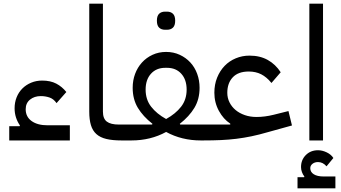

<svg xmlns="http://www.w3.org/2000/svg" viewBox="-20 -760 1843 1039"><path d="M30 -77H86L88 -81Q74 -101 66.5 -124.5Q59 -148 59 -174Q59 -206 70 -233.5Q81 -261 101 -281Q121 -301 148.5 -312.5Q176 -324 208 -324Q253 -324 284.5 -307.5Q316 -291 339 -262L286 -202Q270 -225 247.5 -232.5Q225 -240 201 -240Q166 -240 142.5 -221Q119 -202 119 -169Q119 -128 151 -105Q183 -82 237 -82H358V0H30Z M637 0Q589 0 555.5 -8Q522 -16 501.5 -34.5Q481 -53 472 -83Q463 -113 463 -156V-740H537V-156Q537 -118 558 -102Q579 -86 623 -86H658V-20L638 0Z M638 -66 658 -86H803L805 -90Q754 -130 726 -176.5Q698 -223 698 -285Q698 -325 711 -360Q724 -395 748 -421.5Q772 -448 805.5 -463.5Q839 -479 879 -479Q919 -479 952.5 -463.5Q986 -448 1010 -422Q1034 -396 1047 -360.5Q1060 -325 1060 -285Q1060 -223 1032 -176.5Q1004 -130 953 -90L955 -86H1100V-20L1080 0H1066Q1015 0 968 -11.5Q921 -23 879 -46Q837 -23 790 -11.5Q743 0 692 0H638ZM879 -116Q930 -144 960 -182.5Q990 -221 990 -275Q990 -329 961 -361Q932 -393 884 -393H874Q826 -393 797 -361Q768 -329 768 -275Q768 -221 798 -182.5Q828 -144 879 -116ZM873 -599Q853 -599 841 -610.5Q829 -622 829 -648Q829 -674 841 -685.5Q853 -697 873 -697H884Q904 -697 916 -685.5Q928 -674 928 -648Q928 -622 916 -610.5Q904 -599 884 -599Z M1080 -66 1100 -86H1226V-91Q1189 -115 1164.5 -160Q1140 -205 1140 -258Q1140 -303 1155 -340Q1170 -377 1195.5 -403.5Q1221 -430 1256 -444.5Q1291 -459 1330 -459Q1387 -459 1429 -435.5Q1471 -412 1499 -369L1449 -311Q1423 -343 1393.5 -358Q1364 -373 1326 -373Q1269 -373 1239.5 -341.5Q1210 -310 1210 -258Q1210 -230 1222 -206Q1234 -182 1255 -164.5Q1276 -147 1305 -137Q1334 -127 1368 -127Q1413 -127 1461 -139L1541 -159L1560 -81L1430 -45Q1382 -31 1341 -22.5Q1300 -14 1259.5 -9Q1219 -4 1175.5 -2Q1132 0 1080 0Z M1654 -740H1728V0H1654ZM1590 199H1626L1627 195Q1619 185 1614 171.5Q1609 158 1609 144Q1609 105 1635 79Q1661 53 1701 53Q1724 53 1748 64.5Q1772 76 1784 95L1747 140Q1727 117 1701 117Q1683 117 1671 126.5Q1659 136 1659 150Q1659 171 1678 183Q1697 195 1731 195H1795V259H1590Z"/></svg>

Font: IBM Plex Sans Arabic
Style: Regular
Weight: 400
Designer: Mike Abbink, Paul van der Laan, Pieter van Rosmalen, Wael Morcos, Khajak Apelian
Foundry: Bold Monday
Version: Version 1.005